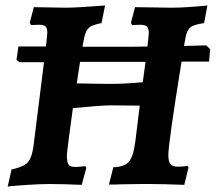

<svg xmlns="http://www.w3.org/2000/svg" viewBox="-20 -669 784 698"><path d="M640 -445Q592 -148 592 -106Q592 -82 599.5 -72.5Q607 -63 626 -63Q647 -63 662 -66Q663 -64 664 -62.5Q665 -61 665 -59L650 3Q569 0 531 0H491L423 1Q404 2 376 2L392 -61Q432 -62 448.5 -81Q465 -100 472 -155L488 -285L383 -286Q363 -286 326 -283Q289 -280 245 -276L230 -165L227 -140Q223 -112 223 -101Q223 -93 224 -90Q225 -74 231.5 -68Q238 -62 254 -62Q266 -62 290 -65L294 -59L277 3Q208 0 162 0Q128 0 81 3Q34 6 8 9L22 -53Q54 -60 69.5 -69.5Q85 -79 92.5 -98.5Q100 -118 104 -156L140 -443H50L40 -452L47 -500H147L150 -527Q152 -545 152 -550Q152 -567 145.5 -573Q139 -579 122 -579L93 -578L88 -586L103 -643L218 -641Q258 -641 362 -649L349 -585Q323 -580 311 -573.5Q299 -567 293 -553.5Q287 -540 282 -511L280 -499H418Q482 -499 516 -500L519 -527Q521 -543 521 -549Q521 -566 514 -572.5Q507 -579 490 -579L460 -578L456 -586L471 -643L604 -641Q652 -641 734 -649L722 -585Q685 -580 672 -569.5Q659 -559 654 -530L649 -502L730 -504L744 -490L740 -445ZM509 -444H394H271L259 -366Q343 -364 383 -364Q430 -364 499 -370Z"/></svg>

Font: Alegreya SC
Style: Bold Italic
Weight: 700
Italic angle: -7°
Designer: Juan Pablo del Peral
Foundry: Huerta Tipografica
Version: Version 2.007; ttfautohint (v1.6)